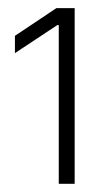

<svg xmlns="http://www.w3.org/2000/svg" viewBox="-20 -820 274 477"><path d="M126 -363.3V-757.8H122.6L17.1 -688V-731L120.1 -799.8H165.5V-363.3Z"/></svg>

Font: Inter Display Extra Light
Style: Regular
Weight: 200
Designer: Rasmus Andersson
Foundry: rsms
Version: Version 4.000;git-4fc901f